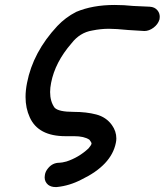

<svg xmlns="http://www.w3.org/2000/svg" viewBox="-20 -549 664 774"><path d="M209 205H203Q186 205 174 196Q160 184 160 166Q160 161 161 156Q163 142 174 129Q192 107 220 107Q229 107 248 102Q297 86 336 50Q336 49 337 49Q348 36 349 30Q349 25 341 15L340 14Q319 0 279 0H244Q134 0 100 -76Q83 -113 83 -158Q83 -185 89 -215Q113 -339 211 -444Q244 -479 287 -501Q353 -529 442 -529Q480 -529 517 -525L583 -522Q604 -521 615 -507Q624 -496 624 -481Q624 -476 623 -471Q617 -451 599 -437.5Q581 -424 562 -424L497 -428Q447 -433 419 -433Q386 -433 352 -426Q302 -418 268 -374Q202 -298 186 -215Q182 -195 182 -178Q182 -140 200 -115Q216 -98 277 -98Q328 -98 368 -87.5Q408 -77 431 -45Q449 -20 449 9Q449 18 447 27Q429 117 308 175Q260 200 209 205Z"/></svg>

Font: Bad Comic
Style: Italic
Weight: 400
Italic angle: -11°
Designer: GGBotNet
Foundry: GGBotNet
Version: 0.95